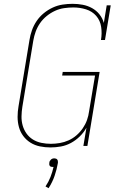

<svg xmlns="http://www.w3.org/2000/svg" viewBox="-20 -763 640 1004"><path d="M244 8Q216 8 189 2.5Q162 -3 139.5 -17Q117 -31 101.5 -52Q86 -73 79 -98.5Q72 -124 72 -152Q72 -180 77 -208L134 -553Q138 -579 147 -604.5Q156 -630 171.5 -653Q187 -676 209 -694Q231 -712 256 -723.5Q281 -735 307.5 -739Q334 -743 360 -743Q387 -743 413 -738Q439 -733 461.5 -720.5Q484 -708 500 -688Q516 -668 523 -643L538 -735H559L529 -554H508Q514 -588 509 -622Q504 -656 483 -680Q462 -704 430 -714Q398 -724 364 -724Q340 -724 315.5 -720.5Q291 -717 268 -706.5Q245 -696 224.5 -679.5Q204 -663 189.5 -642Q175 -621 166.5 -597.5Q158 -574 154 -550L97 -205Q93 -180 92.5 -155Q92 -130 98.5 -107Q105 -84 118.5 -65Q132 -46 152 -33.5Q172 -21 196.5 -16Q221 -11 246 -11Q246 -11 246 -11Q246 -11 246 -11Q269 -11 292.5 -15Q316 -19 338.5 -29Q361 -39 380 -55.5Q399 -72 413 -92.5Q427 -113 435 -135.5Q443 -158 446 -182L477 -368H305L308 -387H501L437 0H416L432 -95Q418 -70 397 -49.5Q376 -29 351 -15.5Q326 -2 298.5 3Q271 8 244 8ZM234 221 218 212Q234 188 244 162.5Q254 137 260 110Q259 110 258 110Q257 110 256 110Q252 110 247.5 109Q243 108 240.5 104.5Q238 101 237.5 96.5Q237 92 238 88Q238 83 240.5 79Q243 75 246.5 71.5Q250 68 254.5 66.5Q259 65 264 65Q268 65 272.5 66.5Q277 68 279.5 71.5Q282 75 282.5 79Q283 83 283 88Q277 123 265.5 156.5Q254 190 234 221Z"/></svg>

Font: Iosevka Curly Slab ThExObl
Style: Regular
Weight: 100
Width: 7
Italic angle: -9°
Monospace: yes
Designer: Belleve Invis
Foundry: Belleve Invis
Version: Version 11.1.0; ttfautohint (v1.8.3)